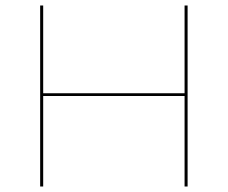

<svg xmlns="http://www.w3.org/2000/svg" viewBox="-20 -678 828 698"><path d="M662 -658V0H651V-329H137V0H126V-658H137V-339H651V-658Z"/></svg>

Font: Ysabeau SC Hairline
Style: Regular
Weight: 100
Designer: Christian Thalmann (Catharsis Fonts)
Version: Version 0.003